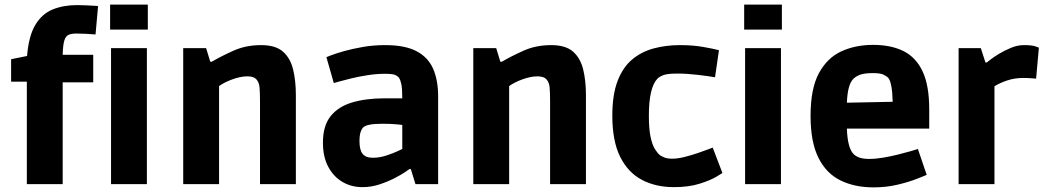

<svg xmlns="http://www.w3.org/2000/svg" viewBox="-20 -796 4515 830"><path d="M96 0V-443H28V-540L97 -554Q104 -640 132.5 -688Q161 -736 207.5 -755Q254 -774 313 -774Q330 -774 351.5 -773Q373 -772 388.5 -771Q404 -770 404 -770L393 -647Q393 -647 380 -648Q367 -649 347.5 -650Q328 -651 310 -651Q289 -651 276.5 -645.5Q264 -640 258 -620.5Q252 -601 251 -559H383V-440H251V0Z M456 -668V-776H619V-668ZM460 0V-588H615V0Z M772 0V-588H871L889 -529H895Q936 -553 989.5 -577Q1043 -601 1109 -601Q1171 -601 1203 -573Q1235 -545 1247 -496Q1259 -447 1259 -385V0H1104V-356Q1104 -397 1102 -418Q1100 -439 1090 -451Q1078 -466 1050 -466Q1021 -466 986 -453.5Q951 -441 927 -424V0Z M1547 13Q1499 13 1460.5 -9.5Q1422 -32 1399 -75Q1376 -118 1376 -179Q1376 -252 1409 -293.5Q1442 -335 1502 -353Q1562 -371 1644 -371H1719Q1719 -414 1715 -432Q1711 -450 1706 -458Q1702 -465 1690.5 -471Q1679 -477 1644 -477Q1608 -477 1569.5 -471Q1531 -465 1498 -457Q1465 -449 1444 -443Q1423 -437 1423 -437L1391 -549Q1391 -549 1411.5 -557Q1432 -565 1467.5 -575Q1503 -585 1548.5 -593Q1594 -601 1645 -601Q1731 -601 1781 -574.5Q1831 -548 1852.5 -498.5Q1874 -449 1874 -380V0H1776L1756 -65H1750Q1750 -65 1732.5 -53Q1715 -41 1686 -26Q1657 -11 1621 1Q1585 13 1547 13ZM1592 -114Q1620 -114 1649.5 -123.5Q1679 -133 1699 -142.5Q1719 -152 1719 -152V-256Q1719 -256 1695 -258.5Q1671 -261 1633 -261Q1567 -261 1551 -246Q1544 -240 1539 -225.5Q1534 -211 1534 -185Q1534 -148 1547.5 -131Q1561 -114 1592 -114Z M2026 0V-588H2125L2143 -529H2149Q2190 -553 2243.5 -577Q2297 -601 2363 -601Q2425 -601 2457 -573Q2489 -545 2501 -496Q2513 -447 2513 -385V0H2358V-356Q2358 -397 2356 -418Q2354 -439 2344 -451Q2332 -466 2304 -466Q2275 -466 2240 -453.5Q2205 -441 2181 -424V0Z M2893 13Q2815 13 2755 -18.5Q2695 -50 2661 -118Q2627 -186 2627 -296Q2627 -387 2650 -446.5Q2673 -506 2713.5 -539.5Q2754 -573 2807 -587Q2860 -601 2919 -601Q2975 -601 3020.5 -593Q3066 -585 3088 -579L3071 -462Q3042 -467 2995.5 -472.5Q2949 -478 2908 -478Q2866 -478 2848.5 -471.5Q2831 -465 2822 -456Q2785 -417 2785 -296Q2785 -238 2792.5 -203.5Q2800 -169 2811.5 -151Q2823 -133 2833 -125Q2839 -121 2851.5 -115.5Q2864 -110 2886 -110Q2910 -110 2939.5 -117.5Q2969 -125 2997 -134.5Q3025 -144 3043 -151Q3061 -158 3061 -158L3103 -48Q3103 -48 3077.5 -32.5Q3052 -17 3005 -2Q2958 13 2893 13Z M3197 -668V-776H3360V-668ZM3201 0V-588H3356V0Z M3756 14Q3675 14 3613.5 -16Q3552 -46 3518 -114Q3484 -182 3484 -295Q3484 -413 3520 -479.5Q3556 -546 3617 -574Q3678 -602 3754 -602Q3832 -602 3886 -575Q3940 -548 3968.5 -487Q3997 -426 3997 -323V-240H3641Q3644 -153 3672 -128Q3682 -119 3697.5 -114Q3713 -109 3738 -109Q3765 -109 3798 -114.5Q3831 -120 3862.5 -128Q3894 -136 3917 -142.5Q3940 -149 3948 -152L3986 -40Q3977 -36 3942.5 -22.5Q3908 -9 3859.5 2.5Q3811 14 3756 14ZM3668 -454Q3644 -429 3641 -352L3839 -356Q3837 -436 3821 -458Q3814 -466 3800 -473Q3786 -480 3754 -480Q3716 -480 3697 -472.5Q3678 -465 3668 -454Z M4124 0V-588H4220L4240 -526H4246Q4246 -526 4260.5 -537.5Q4275 -549 4299 -563.5Q4323 -578 4351 -589.5Q4379 -601 4406 -601Q4441 -601 4456 -595.5Q4471 -590 4471 -590L4459 -456Q4459 -456 4441.5 -457.5Q4424 -459 4404 -459Q4366 -459 4333.5 -448Q4301 -437 4279 -423V0Z"/></svg>

Font: Ruda SemiBold
Style: Bold
Weight: 900
Designer: Mariela Monsalve and Angelina Sanchez
Foundry: Mariela Monsalve and Angelina Sanchez
Version: Version 2.000